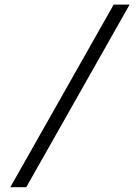

<svg xmlns="http://www.w3.org/2000/svg" viewBox="-20 -682 596 819"><path d="M24 116.5 465 -662.5H533L92 116.5Z"/></svg>

Font: Anek Latin Expanded Light
Style: Regular
Weight: 300
Width: 7
Designer: Yesha Goshar
Foundry: Ek Type
Version: Version 1.003